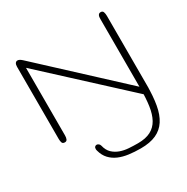

<svg xmlns="http://www.w3.org/2000/svg" viewBox="-177 -698 1072 1100"><g transform="rotate(-30 359.0 -148.0)"><path d="M613.3 -62.5V-506.8Q613.3 -514.2 613.8 -520.8Q614.3 -527.3 616.5 -532.5Q618.7 -537.6 622.8 -540.8Q627 -543.9 634.3 -543.9Q647 -543.9 650.9 -533Q654.8 -522 654.8 -506.8V-31.2Q654.8 0 638.2 0Q627 0 610.4 -15.1L104.5 -481.4V-34.2Q104.5 -20 100.3 -10Q96.2 0 84.5 0Q70.3 0 66.7 -10Q63 -20 63 -34.2V-512.2Q63 -526.9 68.4 -534.7Q73.7 -542.5 83 -542.5Q95.2 -542.5 111.3 -527.8ZM654.8 -52.2Q654.8 23.9 644.8 80.3Q634.8 136.7 610.6 173.8Q586.4 210.9 545.9 229.2Q505.4 247.6 444.3 247.6Q402.8 247.6 366 242.7Q329.1 237.8 299.8 225.1Q270.5 212.4 249.8 190.2Q229 168 219.7 133.3Q217.8 127.4 217.8 121.6Q217.8 111.8 222.7 107.2Q227.5 102.5 234.4 102.5Q240.7 102.5 246.8 107.2Q252.9 111.8 255.4 120.6Q263.2 154.3 283 172.9Q302.7 191.4 328.9 200.7Q355 210 385.3 211.9Q415.5 213.9 444.3 213.9Q496.1 213.9 529.1 196.5Q562 179.2 580.6 145.5Q599.1 111.8 606.2 62.3Q613.3 12.7 613.3 -52.2V-272Q613.3 -286.1 617.2 -296.1Q621.1 -306.2 635.3 -306.2Q641.6 -306.2 645.5 -303Q649.4 -299.8 651.4 -294.9Q653.3 -290 654.1 -283.9Q654.8 -277.8 654.8 -272Z"/></g></svg>

Font: Gruppo
Style: Regular
Weight: 400
Foundry: Vernon Adams
Version: Version 1.000